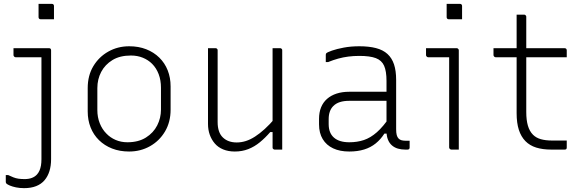

<svg xmlns="http://www.w3.org/2000/svg" viewBox="-20 -776 3030 996"><path d="M234 -526Q238 -526 240.5 -524.5Q243 -523 244 -520.5Q245 -518 245 -515Q245 -454 245 -397.5Q245 -341 245 -287Q245 -233 245 -178.5Q245 -124 245 -68Q245 -12 245 50Q245 84 236.5 111.5Q228 139 211 159Q194 179 167.5 189.5Q141 200 105 200Q82 200 63 196Q44 192 31 186.5Q18 181 13 176Q12 174 11 172.5Q10 171 10 168Q10 159 10 150Q10 141 10 132H22Q37 139 49.5 144Q62 149 76 151Q90 153 108 153Q129 153 145 147Q161 141 172 129Q180 120 185 108.5Q190 97 192.5 82.5Q195 68 195 50Q195 -22 195 -87Q195 -152 195 -214.5Q195 -277 195 -342Q195 -407 195 -479H184Q169 -479 153.5 -479Q138 -479 122.5 -479Q107 -479 91.5 -479Q76 -479 61 -479Q57 -479 53.5 -482.5Q50 -486 50 -490Q50 -499 50 -508Q50 -517 50 -526Q73 -526 96 -526Q119 -526 142 -526Q165 -526 188 -526Q211 -526 234 -526ZM180 -756Q189 -756 197.5 -756Q206 -756 214.5 -756Q223 -756 231.5 -756Q240 -756 249 -756Q254 -756 257 -753Q260 -750 260 -745V-676Q251 -676 242.5 -676Q234 -676 225.5 -676Q217 -676 208.5 -676Q200 -676 191 -676Q186 -676 183 -679Q180 -682 180 -687Z M650 -536Q699 -536 738.5 -520.5Q778 -505 806.5 -477Q835 -449 850 -411Q865 -373 865 -328V-207Q865 -143 836 -94Q807 -45 758 -17.5Q709 10 650 10Q601 10 561.5 -5.5Q522 -21 493.5 -49Q465 -77 450 -115Q435 -153 435 -198V-319Q435 -384 464 -432.5Q493 -481 542 -508.5Q591 -536 650 -536ZM659 -488Q602 -488 563.5 -464.5Q525 -441 505 -403Q485 -365 485 -319V-205Q485 -168 497.5 -136.5Q510 -105 532 -83Q552 -62 580 -50Q608 -38 641 -38Q698 -38 737 -62.5Q776 -87 795.5 -125.5Q815 -164 815 -207V-321Q815 -360 803 -391.5Q791 -423 769 -445Q749 -465 721 -476.5Q693 -488 659 -488Z M1098 -526Q1102 -526 1104 -524.5Q1106 -523 1107.5 -521Q1109 -519 1109 -515Q1109 -469 1109 -422.5Q1109 -376 1109 -329.5Q1109 -283 1109 -236.5Q1109 -190 1109 -143Q1109 -89 1136 -63Q1163 -37 1208 -37Q1232 -37 1255.5 -44.5Q1279 -52 1303 -67.5Q1327 -83 1353 -106.5Q1379 -130 1407 -163V-91H1382Q1356 -61 1328 -38Q1300 -15 1268 -2.5Q1236 10 1198 10Q1164 10 1137.5 -1Q1111 -12 1094 -32Q1077 -52 1068 -77.5Q1059 -103 1059 -133Q1059 -178 1059 -222.5Q1059 -267 1059 -312Q1059 -357 1059 -401Q1059 -433 1059 -464Q1059 -495 1059 -526Q1069 -526 1078.5 -526Q1088 -526 1098 -526ZM1433 -526Q1437 -526 1439 -524.5Q1441 -523 1442.5 -521Q1444 -519 1444 -515Q1444 -446 1444 -377Q1444 -308 1444 -238.5Q1444 -169 1444 -100Q1444 -76 1444 -56.5Q1444 -37 1444 -22.5Q1444 -8 1444 0Q1438 0 1431.5 0Q1425 0 1418.5 0Q1412 0 1405 0Q1402 0 1399.5 -1.5Q1397 -3 1395.5 -5Q1394 -7 1394 -11Q1394 -97 1394 -183Q1394 -269 1394 -355Q1394 -441 1394 -526Q1401 -526 1407.5 -526Q1414 -526 1420.5 -526Q1427 -526 1433 -526Z M2035 -361Q2035 -330 2035 -298Q2035 -266 2035 -233.5Q2035 -201 2035 -169Q2035 -137 2035 -106Q2035 -87 2038 -75.5Q2041 -64 2048 -57Q2054 -51 2063 -48.5Q2072 -46 2084 -46Q2086 -46 2088.5 -46Q2091 -46 2093 -46H2105Q2105 -37 2105 -28.5Q2105 -20 2105 -11Q2105 -5 2102 -2.5Q2099 0 2094 0Q2089 0 2087 0Q2085 0 2082 0Q2062 0 2044.5 -5Q2027 -10 2013.5 -21.5Q2000 -33 1992.5 -51.5Q1985 -70 1985 -97Q1985 -135 1985 -178Q1985 -221 1985 -259Q1985 -275 1985 -291.5Q1985 -308 1985 -324Q1985 -340 1985 -356Q1985 -407 1972.5 -435Q1960 -463 1929.5 -474.5Q1899 -486 1844 -486Q1814 -486 1787 -482.5Q1760 -479 1734.5 -472Q1709 -465 1682 -454H1670Q1670 -464 1670 -473Q1670 -482 1670 -492Q1670 -495 1671 -497Q1672 -499 1673 -500Q1678 -505 1702 -513.5Q1726 -522 1763 -529Q1800 -536 1844 -536Q1894 -536 1930.5 -526.5Q1967 -517 1990 -496Q2013 -475 2024 -442Q2035 -409 2035 -361ZM1685 -132Q1685 -86 1712.5 -62Q1740 -38 1792 -38Q1833 -38 1867.5 -49.5Q1902 -61 1935 -90Q1968 -119 2004 -172V-83H1974Q1955 -53 1929 -32Q1903 -11 1869 -0.5Q1835 10 1792 10Q1743 10 1708 -6.5Q1673 -23 1654 -54.5Q1635 -86 1635 -131V-159Q1635 -193 1645.5 -219Q1656 -245 1676.5 -263Q1697 -281 1726 -290.5Q1755 -300 1792 -300Q1826 -300 1858 -300Q1890 -300 1923.5 -300Q1957 -300 1995 -300Q2003 -300 2006.5 -294Q2010 -288 2011 -277.5Q2012 -267 2012 -253Q1970 -253 1936.5 -253Q1903 -253 1869.5 -253Q1836 -253 1792 -253Q1764 -253 1743.5 -246.5Q1723 -240 1709 -226Q1697 -214 1691 -197Q1685 -180 1685 -158Z M2310 -11Q2310 -58 2310 -104.5Q2310 -151 2310 -198Q2310 -245 2310 -292Q2310 -339 2310 -385.5Q2310 -432 2310 -479H2290Q2279 -479 2268 -479Q2257 -479 2245.5 -479Q2234 -479 2223 -479Q2212 -479 2201 -479Q2197 -479 2193.5 -482.5Q2190 -486 2190 -490Q2190 -499 2190 -508Q2190 -517 2190 -526Q2206 -526 2222 -526Q2238 -526 2254 -526Q2270 -526 2285.5 -526Q2301 -526 2317 -526Q2333 -526 2349 -526Q2352 -526 2354.5 -524.5Q2357 -523 2358.5 -520.5Q2360 -518 2360 -515Q2360 -461 2360 -407.5Q2360 -354 2360 -301Q2360 -248 2360 -194.5Q2360 -141 2360 -87Q2360 -73 2360 -58.5Q2360 -44 2360 -29.5Q2360 -15 2360 0Q2350 0 2340.5 0Q2331 0 2321 0Q2317 0 2313.5 -3.5Q2310 -7 2310 -11ZM2297 -756Q2306 -756 2314.5 -756Q2323 -756 2331.5 -756Q2340 -756 2348.5 -756Q2357 -756 2366 -756Q2371 -756 2374 -753Q2377 -750 2377 -745V-676Q2368 -676 2359.5 -676Q2351 -676 2342.5 -676Q2334 -676 2325.5 -676Q2317 -676 2308 -676Q2303 -676 2300 -679Q2297 -682 2297 -687Z M2540 -526H2909Q2914 -526 2917 -523Q2920 -520 2920 -515Q2920 -509 2920 -503Q2920 -497 2920 -491.5Q2920 -486 2920 -479H2551Q2549 -479 2547 -480Q2545 -481 2543.5 -482.5Q2542 -484 2541 -486Q2540 -488 2540 -490Q2540 -497 2540 -502.5Q2540 -508 2540 -514Q2540 -520 2540 -526ZM2920 -47Q2920 -38 2920 -29Q2920 -20 2920 -11Q2920 -5 2917.5 -2.5Q2915 0 2909 0Q2900 0 2891.5 0Q2883 0 2874.5 0Q2866 0 2857.5 0Q2849 0 2840 0Q2795 0 2761.5 -10.5Q2728 -21 2705.5 -44Q2683 -67 2671.5 -102.5Q2660 -138 2660 -189Q2660 -239 2660 -289Q2660 -339 2660 -389Q2660 -439 2660 -489.5Q2660 -540 2660 -591Q2660 -618 2660 -645.5Q2660 -673 2660 -700Q2670 -700 2679.5 -700Q2689 -700 2699 -700Q2702 -700 2704.5 -698.5Q2707 -697 2708.5 -694.5Q2710 -692 2710 -689Q2710 -627 2710 -565.5Q2710 -504 2710 -442Q2710 -380 2710 -318.5Q2710 -257 2710 -195Q2710 -153 2718.5 -124Q2727 -95 2745 -77Q2761 -61 2785.5 -54Q2810 -47 2844 -47Q2854 -47 2864.5 -47Q2875 -47 2885 -47Q2895 -47 2905 -47Z"/></svg>

Font: Recursive Light
Style: Regular
Weight: 300
Version: Version 1.085